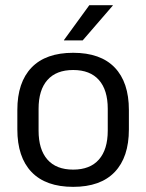

<svg xmlns="http://www.w3.org/2000/svg" viewBox="-20 -703 560 735"><path d="M260.1 12.3Q155.2 12.3 100.8 -44.5Q46.4 -101.2 46.4 -207.7V-281.9Q46.4 -388 100.9 -444.5Q155.3 -500.9 260.1 -500.9Q364.9 -500.9 419.1 -444.5Q473.4 -388 473.4 -281.9V-207.7Q473.4 -101.2 419.1 -44.5Q364.9 12.3 260.1 12.3ZM260.1 -53.7Q324.8 -53.7 358.6 -92.2Q392.5 -130.7 392.5 -203V-286.6Q392.5 -358.5 358.7 -396.7Q324.9 -435 260.1 -435Q195.3 -435 161.5 -396.7Q127.7 -358.5 127.7 -286.6V-203Q127.7 -130.7 161.5 -92.2Q195.3 -53.7 260.1 -53.7ZM321.9 -683.1H411.8V-681.7L296.6 -548.4H224.9V-549.7Z"/></svg>

Font: Anek Gurmukhi Medium
Style: Regular
Weight: 500
Designer: Sarang Kulkarni (Gurmukhi), Yesha Goshar (Latin)
Foundry: Ek Type
Version: Version 1.003